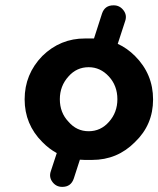

<svg xmlns="http://www.w3.org/2000/svg" viewBox="-20 -604 608 738"><path d="M243.2 -136.2Q274.4 -99.6 320.8 -99.6Q367.2 -99.6 398.9 -135.7Q431.2 -171.9 431.2 -222.7Q431.2 -274.4 398.4 -310.1Q365.7 -345.7 320.8 -345.7Q274.4 -345.7 243.2 -310.1Q210 -273.4 210 -222.7Q210 -170.9 243.2 -136.2ZM175.3 54.2Q175.3 54.2 198.2 -15.6Q168.5 -31.7 142.6 -58.1Q74.7 -126 74.7 -222.2Q74.7 -318.8 142.6 -388.7Q211.9 -456.5 307.1 -456.1Q332 -456.1 332 -456.1Q337.4 -456.1 341.3 -456.1Q341.3 -456.1 372.1 -551.8Q382.8 -584 417 -583.5Q439.9 -583.5 454.3 -564.9Q468.8 -546.4 461.4 -523.9Q461.4 -523.9 432.6 -435.5Q468.8 -418.9 499 -388.7Q568.4 -319.3 568.4 -221.7Q568.4 -124.5 499 -58.1Q431.2 10.7 334 10.7Q305.2 10.7 305.2 10.7Q296.9 10.7 287.1 9.8Q287.1 9.8 263.7 82Q252.9 114.3 219.7 114.3Q219.7 114.3 218.8 114.3Q195.8 114.3 181.6 95.5Q167.5 76.7 175.3 54.2Z"/></svg>

Font: Dyuthi
Style: Regular
Weight: 400
Designer: Hiran Venugopalan, Hussain K H and Suresh P for Sawthanthra Malayalam Computing (SMC)
Version: Version 3.0.0+20221109